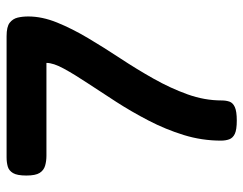

<svg xmlns="http://www.w3.org/2000/svg" viewBox="-98 -631 739 583"><g transform="rotate(-90 271.5 -339.5)"><path d="M197 10Q169 10 156.5 4Q144 -2 140 -13Q136 -24 136 -38Q136 -96 153 -151Q170 -206 197 -258Q224 -310 254 -356.5Q284 -403 310.5 -443Q337 -483 354.5 -515Q372 -547 372 -568H90Q74 -568 60 -572Q46 -576 38 -588.5Q30 -601 30 -629Q30 -657 37.5 -669.5Q45 -682 57.5 -685.5Q70 -689 85 -689H453Q482 -689 494 -679.5Q506 -670 509.5 -655.5Q513 -641 513 -623Q513 -581 494.5 -535.5Q476 -490 447.5 -442Q419 -394 386 -344Q353 -294 324 -242.5Q295 -191 276.5 -139.5Q258 -88 258 -36Q258 -23 254.5 -12.5Q251 -2 238 4Q225 10 197 10Z"/></g></svg>

Font: Fredoka Light Medium
Style: Regular
Weight: 500
Version: Version 2.001